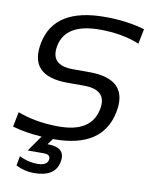

<svg xmlns="http://www.w3.org/2000/svg" viewBox="-97 -774 825 1051"><g transform="rotate(10 315.0 -248.5)"><path d="M171.9 2.4Q84 -2.9 8.8 -24.4L25.4 -107.4Q127.4 -68.4 254.9 -68.4Q435.1 -68.4 461.4 -200.2Q483.9 -312.5 351.1 -312.5H261.2Q42 -312.5 80.1 -502.9Q120.1 -703.1 400.9 -703.1Q522.9 -703.1 622.1 -673.8L605.5 -590.8Q508.3 -629.9 386.2 -629.9Q195.8 -629.9 170.4 -502.9Q147.9 -390.6 276.9 -390.6H366.7Q589.8 -390.6 551.8 -200.2Q510.7 4.9 240.2 4.9H235.4L211.4 37.6Q315.9 37.6 298.8 121.6Q282.2 206.1 164.6 206.1Q111.8 206.1 64 181.6L74.2 128.9Q122.1 153.3 174.8 153.3Q227.5 153.3 233.9 121.6Q240.2 90.3 199.7 90.3H110.4Z"/></g></svg>

Font: Sansation
Style: Italic
Weight: 400
Designer: Bernd Montag
Version: Version 1.301